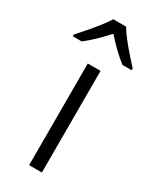

<svg xmlns="http://www.w3.org/2000/svg" viewBox="-232 -818 705 872"><g transform="rotate(30 120.5 -382.5)"><path d="M154 0H87V-533H154ZM154 -765Q166 -744 187.5 -716.5Q209 -689 233 -662Q257 -635 275 -615V-606H227Q200 -626 172.5 -653Q145 -680 120 -708Q95 -680 67.5 -653.5Q40 -627 13 -606H-34V-615Q-15 -636 8 -662.5Q31 -689 52.5 -716.5Q74 -744 87 -765Z"/></g></svg>

Font: Noto Sans Oriya Light
Style: Regular
Weight: 300
Version: Version 2.003